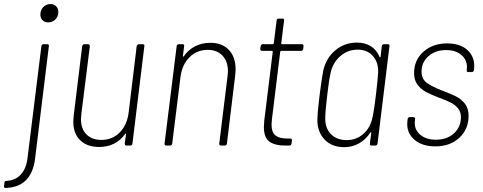

<svg xmlns="http://www.w3.org/2000/svg" viewBox="-84 -721 2390 951"><path d="M116 -649Q116 -671 130.5 -686Q145 -701 166 -701Q183 -701 194 -690Q205 -679 205 -661Q205 -639 190 -624.5Q175 -610 154 -610Q137 -610 126.5 -621Q116 -632 116 -649ZM-64 200 -62 185Q-62 175 -52 175Q-8 173 19 143.5Q46 114 52 64L121 -492Q121 -496 124 -499Q127 -502 131 -502H150Q160 -502 158 -492L90 63Q73 206 -56 210Q-66 210 -64 200Z M604 -502H623Q633 -502 631 -492L572 -10Q570 0 561 0H543Q534 0 534 -10L540 -56Q540 -59 539 -59.5Q538 -60 536 -58Q514 -26 481 -9.5Q448 7 407 7Q348 7 313.5 -26Q279 -59 279 -119Q279 -128 281 -148L323 -492Q325 -502 334 -502H352Q361 -502 361 -492L319 -157Q317 -139 317 -132Q317 -83 344 -55.5Q371 -28 418 -28Q472 -28 508.5 -64.5Q545 -101 553 -162L593 -492Q594 -496 597 -499Q600 -502 604 -502Z M1083 -377Q1083 -368 1081 -348L1040 -10Q1038 0 1029 0H1010Q1006 0 1003.5 -3Q1001 -6 1002 -10L1043 -343Q1045 -359 1045 -367Q1045 -417 1018 -445.5Q991 -474 945 -474Q891 -474 854.5 -437.5Q818 -401 810 -340L769 -10Q767 0 758 0H740Q731 0 731 -10L791 -492Q791 -496 794 -499Q797 -502 801 -502H820Q830 -502 828 -492L822 -444Q822 -441 823.5 -440.5Q825 -440 826 -442Q849 -475 883 -492Q917 -509 958 -509Q1016 -509 1049.5 -474Q1083 -439 1083 -377Z M1407 -469H1309Q1306 -469 1304 -465L1263 -131Q1261 -113 1261 -105Q1261 -66 1280 -50.5Q1299 -35 1338 -35H1354Q1358 -35 1360.5 -32Q1363 -29 1362 -25L1360 -10Q1358 0 1349 0H1329Q1277 0 1250 -20Q1223 -40 1223 -92Q1223 -100 1225 -124L1267 -465Q1267 -469 1263 -469H1214Q1205 -469 1205 -479L1207 -492Q1209 -502 1218 -502H1267Q1270 -502 1272 -506L1286 -619Q1286 -623 1289 -626Q1292 -629 1296 -629H1315Q1325 -629 1323 -619L1309 -506Q1309 -502 1313 -502H1411Q1421 -502 1419 -492L1418 -479Q1416 -469 1407 -469Z M1818 -502H1837Q1847 -502 1845 -492L1786 -10Q1784 0 1775 0H1757Q1752 0 1749.5 -3Q1747 -6 1748 -10L1755 -63Q1755 -66 1753.5 -66Q1752 -66 1750 -64Q1728 -30 1694.5 -11Q1661 8 1621 8Q1560 8 1524 -29.5Q1488 -67 1488 -127Q1488 -156 1495 -214L1499 -250Q1511 -342 1517 -371Q1531 -433 1576.5 -471.5Q1622 -510 1684 -510Q1725 -510 1753.5 -491.5Q1782 -473 1796 -439Q1798 -437 1799.5 -437Q1801 -437 1801 -440L1807 -492Q1809 -502 1818 -502ZM1778 -251Q1786 -316 1789 -362Q1791 -411 1763.5 -443Q1736 -475 1688 -475Q1638 -475 1601.5 -443Q1565 -411 1554 -362Q1545 -322 1537 -251Q1527 -172 1527 -132Q1527 -85 1556 -56Q1585 -27 1633 -27Q1682 -27 1717 -59Q1752 -91 1761 -140Q1770 -180 1778 -251Z M1933 -107Q1933 -117 1934 -122L1935 -131Q1937 -141 1946 -141H1963Q1968 -141 1970.5 -138Q1973 -135 1972 -131L1971 -122Q1966 -83 1995 -56Q2024 -29 2075 -29Q2130 -29 2164.5 -60.5Q2199 -92 2199 -141Q2199 -167 2184.5 -184.5Q2170 -202 2149.5 -212.5Q2129 -223 2091 -237Q2051 -252 2026 -265.5Q2001 -279 1984 -301.5Q1967 -324 1967 -358Q1967 -424 2013.5 -465Q2060 -506 2131 -506Q2193 -506 2229 -475Q2265 -444 2265 -394Q2265 -383 2264 -377V-374Q2263 -370 2260 -367Q2257 -364 2253 -364H2236Q2226 -364 2228 -374V-377Q2229 -381 2229 -389Q2229 -425 2201 -449Q2173 -473 2126 -473Q2073 -473 2038.5 -443Q2004 -413 2004 -366Q2004 -330 2029.5 -311Q2055 -292 2107 -272Q2150 -256 2175.5 -243Q2201 -230 2219 -207Q2237 -184 2237 -148Q2237 -81 2191 -38.5Q2145 4 2072 4Q2009 4 1971 -27Q1933 -58 1933 -107Z"/></svg>

Font: Barlow Semi Condensed ExLight
Style: Italic
Weight: 275
Width: 4
Italic angle: -7°
Designer: Jeremy Tribby
Foundry: Tribby Type
Version: Version 1.408